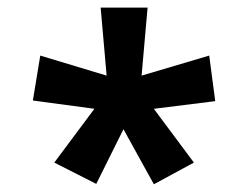

<svg xmlns="http://www.w3.org/2000/svg" viewBox="-20 -765 641 504"><path d="M227.8 -479.4 66.3 -501.2 85.7 -619.1 259.9 -566.5 244.2 -745H367.4L351.7 -566.5L529.2 -619.1L545 -499.5L383.8 -479.4L489 -338.2L383.9 -281.3L304.1 -425.8L232.7 -282.3L122.5 -338.2Z"/></svg>

Font: Noto Sans Oriya
Style: Regular
Weight: 400
Designer: Amélie Bonet and Sol Matas
Foundry: Google LLC
Version: Version 2.006